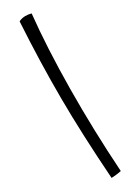

<svg xmlns="http://www.w3.org/2000/svg" viewBox="-216 -761 614 841"><g transform="rotate(-30 91.0 -340.5)"><path d="M119 55Q112 57 95.5 59Q79 61 69 61Q53 -168 52 -349.5Q51 -531 63 -734Q70 -738 79 -740Q88 -742 96 -742Q104 -742 111.5 -741Q119 -740 126 -738Q109 -574 107 -367.5Q105 -161 119 55Z"/></g></svg>

Font: Atma Light
Style: Regular
Weight: 300
Designer: Gregori Vincens, Jeremie Hornus, Riccardo Olocco, Yoann Minet.
Foundry: black foundry
Version: Version 1.102;PS 1.100;hotconv 1.0.86;makeotf.lib2.5.63406